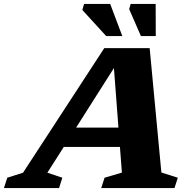

<svg xmlns="http://www.w3.org/2000/svg" viewBox="-84 -955 980 975"><path d="M735.5 -79 819 -52.5 802 0H430L447 -52.5L535 -78.5L525 -209H240L156.5 -78L232.5 -52.5L216 0H-64L-47 -52.5L33 -78L445.5 -710.5H676ZM302.5 -307H517.5L494.5 -609.5ZM537 -772H455L334 -904.5L343 -935H475.5ZM707 -772H631.5L572 -908.5L579.5 -935H706.5Z"/></svg>

Font: Newsreader Caption
Style: Bold Italic
Weight: 700
Italic angle: -17°
Designer: Hugues Gentile
Foundry: Production Type
Version: Version 1.001